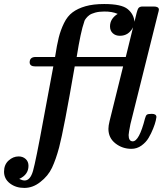

<svg xmlns="http://www.w3.org/2000/svg" viewBox="-39 -726 807 951"><path d="M-19 124Q-19 89.8 3.4 69.3Q25.9 48.8 53.2 48.8Q74.2 48.8 88.1 61.5Q102.1 74.2 102.1 95.2Q102.1 139.2 56.2 160.2Q72.3 168 83 168Q110.8 168 124.5 120.6Q138.2 73.2 176.8 -138.2L225.1 -397H136.2Q108.4 -397 107.9 -417Q107.9 -443.8 138.2 -443.8H233.9V-444.8Q242.7 -502.9 252 -540Q261.2 -577.1 278.1 -611.6Q294.9 -646 320.6 -665Q346.2 -684.1 384.5 -695.1Q422.9 -706.1 477.1 -706.1Q563 -706.1 593.5 -680.9Q624 -655.8 627 -618.2Q639.2 -672.4 645 -683.1Q650.9 -693.8 667 -693.8H722.2Q748 -693.8 748 -678.2Q748 -674.3 743.2 -657.2L606.9 -110.8Q598.1 -65.9 598.1 -57.1Q598.1 -26.4 618.2 -25.9Q650.4 -25.9 679.2 -139.2Q683.1 -154.3 689 -158.2Q694.8 -162.1 712.9 -162.1Q735.8 -162.1 735.8 -146Q735.8 -143.1 732.4 -127.9Q729 -112.8 719.5 -88.9Q710 -64.9 697 -43Q684.1 -21 661.6 -4.9Q639.2 11.2 611.8 11.2Q566.9 11.2 532.5 -15.9Q498 -43 498 -87.9Q498 -103 503.9 -127L570.8 -397H331.1Q276.9 -83 253.9 3.9Q237.8 64 218.5 105Q199.2 146 160.2 175.8Q124 204.6 82 204.8Q40 205.1 10.5 182.6Q-19 160.2 -19 124ZM340.8 -443.8H584L620.1 -590.8Q598.1 -548.8 555.2 -548.8H554.2Q533.2 -548.8 519.5 -561.5Q505.9 -574.2 505.9 -595.2Q505.9 -633.3 543.9 -657.2Q516.1 -669.4 477.1 -668.9Q452.1 -668.9 432.6 -663.6Q413.1 -658.2 403.6 -651.1Q394 -644 387.5 -635.5Q380.9 -627 379.4 -622.6Q377.9 -618.2 377.9 -617.2Q360.8 -569.8 340.8 -443.8Z"/></svg>

Font: CMU Serif
Style: BoldItalic
Weight: 700
Italic angle: -14.04°
Version: Version 0.7.0